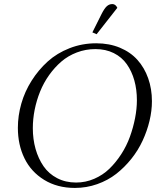

<svg xmlns="http://www.w3.org/2000/svg" viewBox="-20 -926 795 954"><path d="M68.8 -291Q68.8 -351.1 85.9 -411.1Q103 -471.2 137 -524.9Q170.9 -578.6 217 -620.4Q263.2 -662.1 325.7 -686.5Q388.2 -710.9 458 -710.9Q522.9 -710.9 575.7 -689Q628.4 -667 663.1 -628.2Q697.8 -589.4 716.3 -536.9Q734.9 -484.4 734.9 -422.9Q734.9 -375.5 722.9 -325.4Q710.9 -275.4 688.7 -227.3Q666.5 -179.2 632.6 -136.7Q598.6 -94.2 557.4 -62Q516.1 -29.8 462.9 -11Q409.7 7.8 352.1 7.8Q264.6 7.8 199.5 -32.2Q134.3 -72.3 101.6 -139.4Q68.8 -206.5 68.8 -291ZM143.1 -289.1Q143.1 -234.4 156.7 -186Q170.4 -137.7 196.3 -100.1Q222.2 -62.5 263.9 -40.8Q305.7 -19 357.9 -19Q405.3 -19 448.2 -37.6Q491.2 -56.2 523.4 -87.4Q555.7 -118.7 582.3 -159.7Q608.9 -200.7 625.5 -246.6Q642.1 -292.5 651.1 -338.9Q660.2 -385.3 660.2 -428.2Q660.2 -481 647.5 -526.4Q634.8 -571.8 610.1 -606.9Q585.4 -642.1 545.4 -662.1Q505.4 -682.1 454.1 -682.1Q405.8 -682.1 362.1 -665.5Q318.4 -648.9 284.9 -620.1Q251.5 -591.3 224.1 -553Q196.8 -514.6 179.2 -470.9Q161.6 -427.2 152.3 -380.9Q143.1 -334.5 143.1 -289.1ZM439 -765.1 484.9 -856.9Q498.5 -883.8 510.5 -894.8Q522.5 -905.8 538.1 -905.8Q554.2 -905.8 563 -887.2L460 -755.9Z"/></svg>

Font: Dihjauti
Style: Italic
Weight: 400
Italic angle: -9°
Designer: T. Christopher White
Version: Version 3.0.0